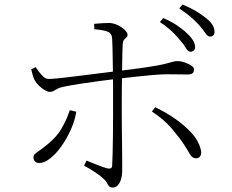

<svg xmlns="http://www.w3.org/2000/svg" viewBox="-20 -818 1040 861"><path d="M834 -586Q823 -586 814 -602Q805 -618 788 -637Q772 -657 750.5 -677.5Q729 -698 697 -719L712 -737Q749 -721 775.5 -703Q802 -685 818 -669Q855 -635 855 -607Q855 -597 849 -591.5Q843 -586 834 -586ZM485 23Q474 23 469 17Q464 11 459.5 2Q455 -7 444 -17Q429 -31 404.5 -47Q380 -63 357 -75L368 -98Q390 -89 416 -78.5Q442 -68 461 -63Q470 -61 476 -63Q482 -65 483 -75Q484 -92 485 -128Q486 -164 486.5 -209Q487 -254 487 -298Q487 -342 487 -374Q487 -395 487 -424Q487 -453 486.5 -485Q486 -517 485.5 -548Q485 -579 484.5 -604Q484 -629 483 -643Q482 -668 464 -675.5Q446 -683 403 -687L402 -711Q419 -713 438.5 -714Q458 -715 471 -715Q490 -714 508.5 -705Q527 -696 539.5 -684Q552 -672 552 -662Q552 -654 546.5 -649.5Q541 -645 536 -639Q531 -633 530 -618Q529 -601 528.5 -570.5Q528 -540 527.5 -504Q527 -468 526.5 -433.5Q526 -399 526 -372Q526 -353 526 -317Q526 -281 526.5 -238.5Q527 -196 527.5 -155.5Q528 -115 528 -86.5Q528 -58 528 -51Q528 -32 523 -15Q518 2 508.5 12.5Q499 23 485 23ZM156 -87Q143 -87 136.5 -95Q130 -103 130 -112Q130 -121 135.5 -126.5Q141 -132 150 -138Q159 -144 171 -153Q230 -197 254.5 -239Q279 -281 293 -324L322 -317Q316 -278 298 -237.5Q280 -197 256 -163Q232 -129 205.5 -108Q179 -87 156 -87ZM203 -406Q194 -406 181 -413.5Q168 -421 155.5 -433Q143 -445 135 -459Q131 -467 127 -480Q123 -493 120 -507L140 -517Q152 -498 168 -480.5Q184 -463 198 -464Q213 -464 242 -467Q271 -470 307.5 -474.5Q344 -479 380.5 -483.5Q417 -488 448 -492Q479 -496 497 -498Q589 -509 641.5 -517Q694 -525 719.5 -531.5Q745 -538 755.5 -541Q766 -544 774 -544Q791 -544 808.5 -538Q826 -532 838 -523.5Q850 -515 850 -508Q850 -494 843 -489Q836 -484 818 -484Q799 -484 777.5 -484.5Q756 -485 728 -485Q705 -485 663.5 -481.5Q622 -478 578 -473Q534 -468 500 -464Q468 -460 425.5 -454.5Q383 -449 341.5 -442.5Q300 -436 270 -430Q249 -426 238.5 -420.5Q228 -415 221 -410.5Q214 -406 203 -406ZM859 -108Q842 -108 831 -127.5Q820 -147 805 -170Q787 -198 751 -240.5Q715 -283 661 -318L676 -337Q723 -315 766 -285Q809 -255 840 -220.5Q871 -186 880 -149Q885 -131 879 -119.5Q873 -108 859 -108ZM922 -654Q911 -654 901 -669.5Q891 -685 874 -704Q856 -724 836 -741.5Q816 -759 784 -780L798 -798Q834 -783 860.5 -767Q887 -751 905 -736Q925 -720 933.5 -705Q942 -690 942 -675Q942 -665 936.5 -659.5Q931 -654 922 -654Z"/></svg>

Font: Noto Serif KR ExtraLight
Style: Regular
Weight: 200
Designer: Ryoko NISHIZUKA 西塚涼子 (kana & ideographs); Frank Grießhammer (Latin, Greek & Cyrillic); Wenlong ZHANG 张文龙 (bopomofo); San
Foundry: Adobe
Version: Version 2.002-H1;hotconv 1.1.0;makeotfexe 2.6.0